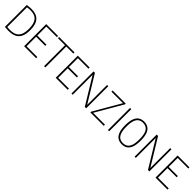

<svg xmlns="http://www.w3.org/2000/svg" viewBox="412 -2125 3655 3655"><g transform="rotate(45 2240.0 -297.5)"><path d="M192 4Q166.5 4 141.8 2.8Q117 1.5 83 -2V-590Q101.5 -593 121.8 -595.5Q142 -598 162.8 -599.5Q183.5 -601 204 -601Q337 -601 403 -527.5Q469 -454 469 -297Q469 -190 437.5 -123.8Q406 -57.5 344.2 -26.8Q282.5 4 192 4ZM196 -28Q275 -28 327.8 -54.8Q380.5 -81.5 406.8 -140.8Q433 -200 433 -297Q433 -392.5 408.8 -452.5Q384.5 -512.5 333.8 -540.8Q283 -569 204 -569Q183 -569 161 -567Q139 -565 117 -562V-32Q138 -29 156.5 -28.5Q175 -28 196 -28Z M602 0V-595H921V-563H636V-32H925V0ZM631 -289V-321H882V-289Z M1139 0V-563H949V-595H1363V-563H1173V0Z M1452 0V-595H1771V-563H1486V-32H1775V0ZM1481 -289V-321H1732V-289Z M1876 0V-595H1913L2254 -36H2240V-595H2273V0H2236L1895 -559H1909V0Z M2385 0V-21L2705 -573L2711 -563H2389V-595H2742V-574L2421 -22L2415 -32H2746V0Z M2858 0V-595H2892V0Z M3234 7Q3170.5 7 3123.5 -22.5Q3076.5 -52 3050.8 -118.8Q3025 -185.5 3025 -297Q3025 -409 3050.8 -476Q3076.5 -543 3123.5 -572.5Q3170.5 -602 3234 -602Q3298 -602 3345 -572.5Q3392 -543 3417.5 -476Q3443 -409 3443 -297Q3443 -185.5 3417.5 -118.8Q3392 -52 3345 -22.5Q3298 7 3234 7ZM3234 -25Q3286.5 -25 3325.8 -49.5Q3365 -74 3386.5 -133Q3408 -192 3408 -296Q3408 -401.5 3386.5 -461.2Q3365 -521 3325.8 -545.5Q3286.5 -570 3234 -570Q3182 -570 3143 -545.5Q3104 -521 3082.5 -462Q3061 -403 3061 -299Q3061 -193.5 3082.5 -133.8Q3104 -74 3143 -49.5Q3182 -25 3234 -25Z M3576 0V-595H3613L3954 -36H3940V-595H3973V0H3936L3595 -559H3609V0Z M4139 0V-595H4458V-563H4173V-32H4462V0ZM4168 -289V-321H4419V-289Z"/></g></svg>

Font: Encode Sans SC Condensed Thin
Style: Regular
Weight: 100
Width: 3
Designer: Multiple Designers
Foundry: Impallari Type
Version: Version 3.002